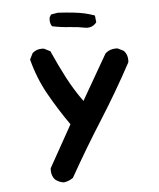

<svg xmlns="http://www.w3.org/2000/svg" viewBox="-48 -538 597 721"><g transform="rotate(-5 250.0 -177.5)"><path d="M118.7 91.8Q118.7 88.9 119.1 83.5L207.5 -74.7Q166 -133.8 131.1 -195.8Q96.2 -257.8 77.6 -330.1L89.4 -353.5L90.8 -354.5Q104.5 -366.7 125 -366.7Q127.9 -366.7 132.8 -366.2L156.2 -354.5Q180.7 -299.3 205.8 -251.2Q231 -203.1 263.7 -157.7L361.8 -328.1L362.8 -329.1Q378.9 -343.3 401.4 -343.3Q404.8 -343.3 409.2 -342.8L431.6 -331.5L432.6 -330.1Q444.8 -316.4 444.8 -295.9Q444.8 -293 444.3 -287.6Q386.7 -180.7 322.8 -80.1Q258.8 20.5 199.2 126.5L197.8 127.4Q182.6 138.2 164.1 140.6Q145 138.2 131.3 126.5Q118.7 112.3 118.7 91.8ZM163.6 -471.7Q163.6 -475.6 164.6 -481.4L170.9 -491.7L196.8 -496.1Q265.6 -492.2 298.3 -484.4Q314.9 -480.5 334.5 -473.6L337.4 -447.8Q334 -443.8 332.5 -442.4Q320.3 -430.2 302.7 -430.2Q298.8 -430.2 296.4 -430.7Q267.6 -436.5 236.3 -438.5Q204.1 -440.4 170.9 -447.3L168.9 -450.2Q163.6 -459.5 163.6 -471.7Z"/></g></svg>

Font: Bakudai
Style: Bold
Weight: 700
Version: Version 1.48